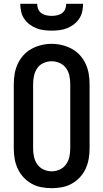

<svg xmlns="http://www.w3.org/2000/svg" viewBox="-20 -975 540 1003"><path d="M250 8Q223 8 196 3Q169 -2 145 -15.5Q121 -29 102.5 -49Q84 -69 72.5 -94Q61 -119 56.5 -146Q52 -173 52 -200V-535Q52 -562 56.5 -589Q61 -616 72.5 -641Q84 -666 102.5 -686.5Q121 -707 145 -720Q169 -733 196 -739.5Q223 -746 250 -746Q277 -746 304 -739.5Q331 -733 355 -720Q379 -707 397.5 -686.5Q416 -666 427.5 -641Q439 -616 443.5 -589Q448 -562 448 -535V-200Q448 -173 443.5 -146Q439 -119 427.5 -94Q416 -69 397.5 -49Q379 -29 355 -15.5Q331 -2 304 3Q277 8 250 8ZM250 -80Q272 -80 292.5 -89.5Q313 -99 325.5 -117Q338 -135 342.5 -156.5Q347 -178 347 -200V-535Q347 -557 342.5 -579Q338 -601 325 -619Q312 -637 291.5 -646Q271 -655 249 -655Q227 -655 206.5 -645.5Q186 -636 174 -618Q162 -600 157.5 -578.5Q153 -557 153 -535V-200Q153 -178 157.5 -156.5Q162 -135 174.5 -117Q187 -99 207.5 -89.5Q228 -80 250 -80ZM250 -815Q230 -815 209.5 -817.5Q189 -820 170 -827.5Q151 -835 134.5 -847.5Q118 -860 106.5 -877Q95 -894 90.5 -914.5Q86 -935 86 -955H174Q174 -941 179.5 -927.5Q185 -914 196.5 -906Q208 -898 222 -895Q236 -892 250 -892Q264 -892 278 -895Q292 -898 303.5 -906Q315 -914 320.5 -927.5Q326 -941 326 -955H414Q414 -935 409.5 -914.5Q405 -894 393.5 -877Q382 -860 365.5 -847.5Q349 -835 330 -827.5Q311 -820 290.5 -817.5Q270 -815 250 -815Z"/></svg>

Font: Zed Sans Semibold
Style: Regular
Weight: 600
Designer: Belleve Invis
Foundry: Belleve Invis
Version: Version 1.0.0; ttfautohint (v1.8.4)